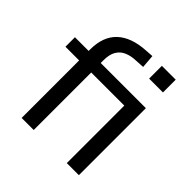

<svg xmlns="http://www.w3.org/2000/svg" viewBox="-188 -856 1001 1001"><g transform="rotate(45 313.0 -355.0)"><path d="M119 0V-424H18V-494H141L119 -469V-505Q119 -600 172.5 -650.5Q226 -701 329 -707L373 -710L379 -636L329 -633Q293 -632 265.5 -620Q238 -608 223 -582.5Q208 -557 208 -513V-480L195 -494H541V0H452V-424H208V0ZM444 -615V-709H546V-615Z"/></g></svg>

Font: Nunito Sans 8pt
Style: Regular
Weight: 400
Version: Version 3.101;gftools[0.9.27]